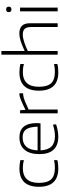

<svg xmlns="http://www.w3.org/2000/svg" viewBox="930 -1778 857 2757"><g transform="rotate(-90 1358.5 -399.5)"><path d="M318 9Q55 9 55 -269Q55 -549 318 -549Q345 -549 378.5 -545.5Q412 -542 438 -535V-485Q385 -500 324 -500Q111 -500 111 -269Q111 -149 161 -94.5Q211 -40 322 -40Q354 -40 380 -42.5Q406 -45 438 -52V-5Q418 2 384 5.5Q350 9 318 9Z M775 9Q651 9 587.5 -59Q524 -127 524 -261Q524 -401 586 -475Q648 -549 766 -549Q866 -549 917.5 -487Q969 -425 969 -307Q969 -286 968 -270.5Q967 -255 965 -246H578Q583 -140 633 -89.5Q683 -39 783 -39Q821 -39 861.5 -46Q902 -53 947 -68L952 -23Q912 -9 864 0Q816 9 775 9ZM766 -503Q587 -503 578 -288H918Q915 -403 879 -453Q843 -503 766 -503Z M1110 -540H1154L1159 -464H1163Q1201 -482 1231.5 -496.5Q1262 -511 1288 -522Q1314 -533 1336 -540Q1358 -547 1379 -549H1398V-496H1380Q1334 -491 1279 -468.5Q1224 -446 1164 -417V0H1110Z M1698 9Q1435 9 1435 -269Q1435 -549 1698 -549Q1725 -549 1758.5 -545.5Q1792 -542 1818 -535V-485Q1765 -500 1704 -500Q1491 -500 1491 -269Q1491 -149 1541 -94.5Q1591 -40 1702 -40Q1734 -40 1760 -42.5Q1786 -45 1818 -52V-5Q1798 2 1764 5.5Q1730 9 1698 9Z M1952 -808H2005V-474Q2051 -495 2087 -509.5Q2123 -524 2152.5 -533Q2182 -542 2207.5 -546Q2233 -550 2257 -550Q2327 -550 2365 -514Q2403 -478 2403 -401V0H2349V-380Q2349 -446 2322.5 -473.5Q2296 -501 2242 -501Q2196 -501 2135.5 -481.5Q2075 -462 2005 -429V0H1952Z M2601 -664Q2563 -664 2563 -702Q2563 -740 2601 -740Q2641 -740 2641 -702Q2641 -664 2601 -664ZM2574 -540H2628V0H2574Z"/></g></svg>

Font: Encode Sans Wide
Style: ExtraLight
Weight: 200
Designer: Pablo Impallari, Andres Torresi
Foundry: Pablo Impallari, Andres Torresi
Version: Version 1.000; ttfautohint (v1.00) -l 8 -r 50 -G 200 -x 14 -